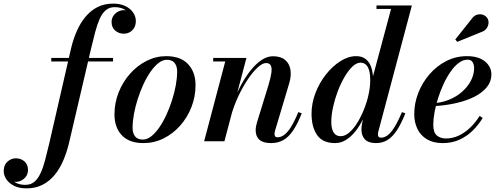

<svg xmlns="http://www.w3.org/2000/svg" viewBox="-222 -780 2762 1060"><path d="M-75 260Q-116 260 -144 246Q-172 232 -186.8 210Q-201.5 188 -201.5 164Q-201.5 131.5 -181.2 112.8Q-161 94 -134.5 94Q-106 94 -86.8 111.2Q-67.5 128.5 -67.5 158.5Q-67.5 178.5 -77.5 193Q-87.5 207.5 -103 215.8Q-118.5 224 -135 224Q-151 224 -166 215.5Q-181 207 -190.8 193.5Q-200.5 180 -200.5 164H-181Q-181 181 -169.5 198.5Q-158 216 -136 228.2Q-114 240.5 -82 240.5Q-52 240.5 -32 223.5Q-12 206.5 2.2 175.5Q16.5 144.5 27.2 103.2Q38 62 49.5 13.5L170 -511.5Q182 -563 201.8 -608Q221.5 -653 250 -687.2Q278.5 -721.5 316.2 -740.8Q354 -760 402.5 -760Q443 -760 471 -746Q499 -732 513.5 -710Q528 -688 528 -664Q528 -632.5 508.8 -613.2Q489.5 -594 461.5 -594Q434.5 -594 414.2 -611Q394 -628 394 -658.5Q394 -678 403.8 -692.5Q413.5 -707 429.2 -715.5Q445 -724 462.5 -724Q473 -724 484.5 -719.2Q496 -714.5 505.8 -706.2Q515.5 -698 521.2 -687.2Q527 -676.5 527 -664H508Q508 -681 496.8 -698.8Q485.5 -716.5 463.8 -728.5Q442 -740.5 410.5 -740.5Q381.5 -740.5 361.5 -723.2Q341.5 -706 328 -675.2Q314.5 -644.5 303.5 -603Q292.5 -561.5 281 -512.5L158.5 11.5Q146 63 126.5 108Q107 153 78.8 187Q50.5 221 12 240.5Q-26.5 260 -75 260ZM61 -440.5V-460H402V-440.5Z M570 10Q491.5 10 450.8 -33Q410 -76 410 -148Q410 -212 433 -270Q456 -328 496 -373Q536 -418 587.5 -444Q639 -470 695.5 -470Q775 -470 816.2 -426Q857.5 -382 857.5 -310Q857.5 -246.5 835 -189Q812.5 -131.5 772.8 -86.5Q733 -41.5 681 -15.8Q629 10 570 10ZM566.5 -9.5Q590 -9.5 612.8 -27.2Q635.5 -45 656.8 -75.5Q678 -106 696 -144.8Q714 -183.5 727.5 -225.8Q741 -268 748.5 -309Q756 -350 756 -385Q756 -415 742 -432.5Q728 -450 699 -450Q676 -450 653.2 -432.2Q630.5 -414.5 609.2 -384Q588 -353.5 570 -314.8Q552 -276 538.5 -233.8Q525 -191.5 517.5 -150.5Q510 -109.5 510 -74.5Q510 -44.5 523.8 -27Q537.5 -9.5 566.5 -9.5Z M1274.5 10Q1231.5 10 1210.5 -8.2Q1189.5 -26.5 1189.5 -61Q1189.5 -72 1191.8 -83.8Q1194 -95.5 1196.5 -103.5L1260.5 -311Q1272 -349.5 1276 -376.8Q1280 -404 1273.2 -418Q1266.5 -432 1246.5 -432Q1227.5 -432 1200.8 -407.8Q1174 -383.5 1145.8 -341.5Q1117.5 -299.5 1092.5 -245.8Q1067.5 -192 1051.5 -133H1038Q1049.5 -175.5 1067.8 -222.2Q1086 -269 1110 -312.8Q1134 -356.5 1162.2 -392Q1190.5 -427.5 1221.8 -448.5Q1253 -469.5 1285.5 -469.5Q1328 -469.5 1352 -449.2Q1376 -429 1381.5 -395Q1387 -361 1374.5 -319.5L1296.5 -58.5Q1295.5 -54.5 1294.5 -49.2Q1293.5 -44 1293.5 -40Q1293.5 -32 1297.2 -27Q1301 -22 1310 -22Q1340 -22 1367.5 -55Q1395 -88 1425 -161L1444 -154.5Q1420.5 -95.5 1396 -59.2Q1371.5 -23 1342 -6.5Q1312.5 10 1274.5 10ZM905 0 1021.5 -440.5H955V-460H1138.5L1017 0Z M1854 10Q1812.5 10 1793 -10.2Q1773.5 -30.5 1773.5 -64.5Q1773.5 -69.5 1774 -77.2Q1774.5 -85 1776 -92.5L1791 -171L1823 -253L1825 -313.5L1937 -730.5H1856.5V-750H2052L1866.5 -53Q1864.5 -45.5 1864.5 -37.5Q1864.5 -30.5 1868.2 -25.2Q1872 -20 1882 -20Q1900 -20 1918 -33.2Q1936 -46.5 1955.5 -77.5Q1975 -108.5 1997 -161L2016 -154.5Q1993 -97 1969.2 -60.8Q1945.5 -24.5 1917.5 -7.2Q1889.5 10 1854 10ZM1627.5 10Q1560 10 1529 -34Q1498 -78 1498 -152.5Q1498 -210 1519.5 -266.2Q1541 -322.5 1577.2 -368.5Q1613.5 -414.5 1657 -442.2Q1700.5 -470 1744.5 -470Q1777.5 -470 1798.2 -453Q1819 -436 1828.5 -405.8Q1838 -375.5 1838 -337Q1838 -308 1831.2 -271.5Q1824.5 -235 1812 -196Q1799.5 -157 1781.2 -120.2Q1763 -83.5 1739.5 -54.2Q1716 -25 1688 -7.5Q1660 10 1627.5 10ZM1659 -28Q1682 -28 1705.5 -47.8Q1729 -67.5 1749.8 -100.8Q1770.5 -134 1787 -174.8Q1803.5 -215.5 1812.8 -258Q1822 -300.5 1822 -338Q1822 -367.5 1816.5 -389Q1811 -410.5 1799 -422.2Q1787 -434 1768 -434Q1746 -434 1723.2 -412Q1700.5 -390 1679.5 -354Q1658.5 -318 1642.2 -274.8Q1626 -231.5 1616.5 -187.8Q1607 -144 1607 -107Q1607 -69 1620 -48.5Q1633 -28 1659 -28Z M2222 10Q2170.5 10 2135.5 -10.8Q2100.5 -31.5 2082.8 -67.8Q2065 -104 2065 -150Q2065 -210 2087.2 -267Q2109.5 -324 2149.2 -370Q2189 -416 2242 -443Q2295 -470 2356 -470Q2420 -470 2455.5 -440.8Q2491 -411.5 2491 -368.5Q2491 -330.5 2466.2 -299.5Q2441.5 -268.5 2397.8 -246.2Q2354 -224 2296 -210.8Q2238 -197.5 2172 -194V-210Q2210.5 -213 2244.5 -224.8Q2278.5 -236.5 2306 -255.5Q2333.5 -274.5 2353.8 -298.8Q2374 -323 2384.8 -350Q2395.5 -377 2395.5 -404.5Q2395.5 -423 2387.2 -436.8Q2379 -450.5 2359 -450.5Q2334.5 -450.5 2311 -433Q2287.5 -415.5 2266.2 -385.2Q2245 -355 2227.5 -317.5Q2210 -280 2197 -239.5Q2184 -199 2177 -160.5Q2170 -122 2170 -90.5Q2170 -48.5 2189.8 -32Q2209.5 -15.5 2240 -15.5Q2276 -15.5 2309.8 -31Q2343.5 -46.5 2373 -74.5Q2402.5 -102.5 2426 -140L2443 -129Q2421.5 -93 2390 -61.2Q2358.5 -29.5 2316.8 -9.8Q2275 10 2222 10ZM2302.5 -549 2291.5 -562 2383.5 -677.5Q2393 -691 2405.5 -696.5Q2418 -702 2430.2 -701.2Q2442.5 -700.5 2452.5 -694.8Q2462.5 -689 2468 -680.5Q2476.5 -667.5 2475 -651.5Q2473.5 -635.5 2463.5 -622.2Q2453.5 -609 2436.5 -603.5Z"/></svg>

Font: Bodoni Moda 11pt SemiBold
Style: Italic
Weight: 600
Italic angle: -13°
Designer: Owen Earl
Foundry: indestructible type
Version: Version 2.004